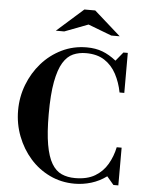

<svg xmlns="http://www.w3.org/2000/svg" viewBox="-63 -1028 826 1090"><g transform="rotate(5 349.5 -483.0)"><path d="M403 12Q327 12 262 -19Q197 -50 149.5 -104Q102 -158 75 -228Q48 -298 48 -375Q48 -452 75 -522Q102 -592 150 -646.5Q198 -701 263.5 -733Q329 -765 406 -765Q456 -765 495.5 -750Q535 -735 574 -704L615 -754H640V-526H613Q602 -583 577 -630Q552 -677 510 -704.5Q468 -732 404 -732Q364 -732 331 -717.5Q298 -703 274 -664Q250 -625 236.5 -553.5Q223 -482 223 -369Q223 -263 235 -195Q247 -127 270 -88.5Q293 -50 326.5 -35Q360 -20 403 -20Q472 -20 516.5 -46.5Q561 -73 587 -117.5Q613 -162 624 -215H652V0H624L585 -46Q544 -16 497.5 -2Q451 12 403 12ZM222 -844 373 -978H435L586 -844H538L404 -895L270 -844Z"/></g></svg>

Font: Libre Bodoni Medium
Style: Regular
Weight: 500
Designer: Pablo Impallari, Rodrigo Fuenzalida
Foundry: Impallari Type
Version: Version 2.005;gftools[0.9.23]